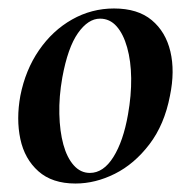

<svg xmlns="http://www.w3.org/2000/svg" viewBox="-20 -419 448 453"><path d="M158 14Q103 14 70.5 -15Q38 -44 28 -91Q18 -138 28 -193Q40 -254 72 -300.5Q104 -347 150 -373Q196 -399 249 -399Q305 -399 338 -371.5Q371 -344 382 -297.5Q393 -251 381 -193Q368 -125 332.5 -78.5Q297 -32 251 -9Q205 14 158 14ZM192 -11Q224 -11 247.5 -48.5Q271 -86 282 -149Q290 -194 289.5 -234.5Q289 -275 280 -307Q271 -339 255 -357Q239 -375 216 -375Q188 -375 164 -341Q140 -307 127 -236Q119 -191 120 -150Q121 -109 129.5 -78Q138 -47 154 -29Q170 -11 192 -11Z"/></svg>

Font: Cormorant Infant Light
Style: Bold Italic
Weight: 700
Italic angle: -10°
Version: Version 4.001